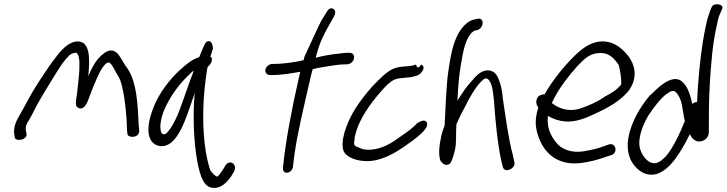

<svg xmlns="http://www.w3.org/2000/svg" viewBox="-20 -761 3523 931"><path d="M480 -499C447 -475 427 -435 408 -392C414 -457 420 -540 375 -557C345 -568 313 -549 293 -531C279 -519 264 -502 249 -481C231 -459 207 -424 173 -372C121 -292 111 -265 76 -204C58 -174 45 -146 49 -112L51 -96C54 -71 118 -83 108 -115L105 -131C103 -151 110 -162 124 -185V-186H125C134 -203 145 -223 156 -246C173 -279 264 -428 282 -453C295 -470 305 -482 314 -490V-491C322 -498 329 -501 335 -503C351 -508 353 -505 360 -492C363 -481 366 -465 365 -445V-444C366 -404 357 -346 353 -303C348 -267 341 -244 364 -236C392 -229 404 -266 414 -293C420 -310 428 -329 436 -349C454 -393 473 -437 497 -455C511 -465 520 -449 530 -433L547 -402C561 -382 569 -359 575 -327C587 -276 595 -189 596 -128L598 -111C599 -106 602 -102 608 -100C627 -93 654 -101 655 -124V-125L654 -145H653C652 -156 652 -176 650 -202C645 -296 635 -385 588 -443C576 -461 567 -480 553 -498C536 -519 509 -525 480 -499Z M778 -232C804 -291 846 -349 885 -387C898 -400 908 -411 920 -419C895 -356 872 -283 847 -218C832 -178 794 -107 775 -110C772 -110 769 -111 765 -114C750 -136 759 -187 778 -232ZM1000 -486C1005 -502 1009 -515 1013 -527C1011 -543 1005 -568 986 -560C980 -558 977 -554 974 -549C968 -537 954 -506 946 -484C910 -472 886 -452 853 -422C804 -378 753 -312 725 -242C699 -177 688 -112 716 -75C737 -48 779 -42 814 -73C847 -103 870 -156 889 -208C901 -241 912 -274 924 -309C919 -252 918 -197 920 -143C923 -60 934 37 956 96C967 123 979 140 998 147C1048 162 1082 121 1101 94L1114 72C1136 34 1088 3 1067 52L1054 72C1046 83 1040 91 1033 96H1032V94H1028V93C1022 91 1011 81 999 63C962 -51 955 -227 981 -402C982 -415 984 -425 987 -437C999 -444 1019 -477 1000 -486Z M1308 -451H1301C1285 -451 1270 -438 1267 -424C1264 -409 1275 -397 1289 -397H1297C1348 -397 1395 -406 1436 -413L1427 -374C1395 -234 1365 -76 1353 43L1352 54C1351 90 1398 80 1401 45L1402 35C1402 30 1405 13 1408 -13C1422 -115 1456 -255 1483 -373C1487 -391 1491 -408 1496 -425C1513 -431 1533 -433 1553 -437C1581 -442 1627 -449 1653 -449H1662C1677 -449 1692 -460 1696 -476C1700 -492 1692 -505 1675 -505H1666C1649 -505 1623 -501 1623 -501C1582 -497 1544 -490 1511 -481L1512 -486C1531 -557 1545 -583 1576 -640L1600 -682C1619 -715 1583 -738 1565 -704L1538 -661C1533 -653 1458 -490 1458 -490C1455 -483 1454 -476 1452 -469C1414 -460 1355 -451 1308 -451Z M1699 -81C1699 -94 1703 -111 1710 -132C1736 -210 1798 -286 1844 -336C1866 -360 1884 -374 1908 -380C1916 -381 1925 -382 1932 -383C1946 -385 1971 -385 1986 -390C1994 -393 2016 -394 2028 -417C2038 -430 2035 -443 2022 -448C2010 -429 2004 -429 1997 -448C1986 -445 1984 -443 1970 -441C1951 -439 1933 -439 1912 -435C1875 -429 1845 -402 1814 -371C1772 -331 1722 -268 1692 -216C1662 -163 1627 -76 1647 -26C1662 2 1706 18 1750 20C1823 24 1895 -17 1954 -60C1984 -81 2023 -109 2042 -135C2050 -146 2059 -167 2041 -175C2028 -181 2002 -163 2002 -163C1986 -144 1956 -122 1928 -103C1910 -90 1892 -77 1871 -65C1832 -42 1765 -22 1721 -45C1699 -53 1695 -56 1698 -78Z M2291 -614C2326 -621 2332 -677 2296 -670C2284 -668 2271 -666 2255 -657C2180 -608 2165 -493 2152 -401C2145 -352 2139 -220 2136 -153C2129 -135 2122 -114 2119 -97C2109 -54 2106 -12 2115 17C2119 22 2135 50 2161 33C2173 24 2187 -38 2187 -38C2194 -75 2190 -116 2193 -158C2193 -159 2195 -161 2196 -165L2208 -191C2214 -205 2221 -218 2229 -232C2256 -286 2290 -350 2326 -377C2329 -379 2332 -381 2337 -381C2351 -378 2359 -363 2365 -342C2369 -326 2372 -303 2375 -276C2381 -187 2392 -69 2410 16L2418 48C2426 82 2483 56 2474 25L2467 -8C2445 -88 2431 -200 2418 -285C2416 -314 2411 -338 2405 -357C2395 -388 2384 -417 2348 -420H2347C2313 -420 2290 -395 2268 -369C2243 -343 2220 -308 2198 -273C2203 -366 2206 -402 2222 -488C2232 -543 2249 -597 2284 -614Z M2589 -292C2573 -269 2583 -250 2590 -239C2573 -184 2575 -148 2588 -107C2615 -19 2684 45 2801 29C2836 24 2869 16 2899 6L2941 -8C2979 -17 2967 -70 2934 -61H2933L2891 -46C2866 -38 2839 -32 2808 -27C2747 -18 2700 -39 2676 -71C2651 -102 2630 -142 2637 -199C2662 -184 2689 -175 2720 -172C2772 -168 2823 -189 2864 -209C2921 -235 2994 -272 3035 -330V-331C3075 -394 3054 -452 3029 -486C3006 -516 2976 -544 2939 -555C2865 -576 2804 -531 2755 -479C2710 -434 2657 -368 2621 -304C2605 -304 2593 -296 2589 -292ZM2655 -262 2657 -264C2686 -329 2742 -399 2782 -443C2813 -476 2839 -499 2877 -503C2931 -510 2956 -480 2979 -448C2985 -439 3000 -341 2988 -347C2971 -325 2940 -306 2911 -292V-291C2876 -267 2836 -249 2794 -235C2739 -217 2690 -234 2655 -262Z M3360 -266C3351 -266 3343 -263 3337 -257C3328 -295 3317 -338 3291 -362C3249 -406 3181 -348 3143 -308C3138 -305 3135 -301 3131 -298C3094 -254 3059 -200 3038 -137C3015 -67 3021 -12 3046 28C3067 61 3108 97 3163 83H3164C3234 60 3283 -28 3325 -110C3333 -94 3348 -73 3374 -75C3401 -77 3418 -100 3417 -121C3417 -195 3417 -275 3422 -358C3428 -448 3434 -546 3457 -644C3461 -665 3465 -682 3471 -693L3481 -716C3495 -742 3441 -750 3431 -727L3422 -705C3416 -688 3409 -667 3404 -642C3399 -619 3393 -590 3388 -558C3373 -460 3364 -359 3360 -266ZM3080 -61C3078 -109 3101 -163 3126 -204C3151 -242 3184 -285 3213 -306H3214C3230 -319 3244 -325 3256 -315C3269 -304 3282 -277 3286 -255L3294 -209C3295 -198 3298 -186 3301 -174C3275 -111 3242 -40 3207 -1C3181 24 3160 40 3131 25C3106 12 3082 -25 3080 -61Z"/></svg>

Font: Stray Cat
Style: BdCnObl
Weight: 700
Version: Version 1.0